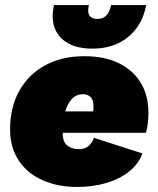

<svg xmlns="http://www.w3.org/2000/svg" viewBox="-20 -733 628 762"><path d="M286 9Q209 9 148.5 -18Q88 -45 54 -96.5Q20 -148 20 -219Q20 -307 56.5 -372.5Q93 -438 159.5 -474Q226 -510 315 -510Q396 -510 453 -481.5Q510 -453 539.5 -403Q569 -353 569 -287Q569 -268 567 -247Q565 -226 559 -206H229V-204Q229 -170 247 -155.5Q265 -141 292 -141Q318 -141 332.5 -154.5Q347 -168 353 -186L545 -124Q530 -82 492 -52Q454 -22 401 -6.5Q348 9 286 9ZM311 -359Q281 -359 264 -339Q247 -319 239 -291H350Q351 -296 351 -300.5Q351 -305 351 -310Q351 -338 339 -348.5Q327 -359 311 -359ZM560 -713Q546 -634 489.5 -587Q433 -540 347 -540Q271 -540 230 -575Q189 -610 189 -670Q189 -680 190.5 -691Q192 -702 194 -713H333Q330 -701 330 -691Q330 -658 368 -658Q410 -658 421 -713Z"/></svg>

Font: Work Sans Black
Style: Italic
Weight: 900
Italic angle: -13°
Designer: Wei Huang
Foundry: Wei Huang
Version: Version 2.009; ttfautohint (v1.8.3)